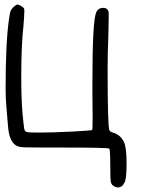

<svg xmlns="http://www.w3.org/2000/svg" viewBox="-20 -654 645 851"><path d="M39.1 -622.1Q52.7 -633.8 55.7 -633.8Q63.5 -633.8 74.7 -627Q85.9 -620.1 86.9 -614.3Q87.9 -613.3 87.9 -603.5Q87.9 -590.8 84 -539.1Q74.2 -455.1 74.2 -311.5Q74.2 -214.8 80.1 -147.5Q85 -95.7 87.4 -83.5Q89.8 -71.3 97.7 -69.3Q102.5 -66.4 150.4 -66.4Q213.9 -66.4 299.8 -70.8Q385.7 -75.2 388.7 -78.1Q390.6 -83 390.6 -141.6Q390.6 -153.3 390.1 -184.6Q389.6 -215.8 389.6 -233.4V-289.1Q389.6 -560.5 406.2 -598.6Q415 -619.1 437.5 -619.1Q456.1 -619.1 460.9 -603.5Q461.9 -601.6 461.9 -579.1Q461.9 -558.6 460 -486.3Q457 -422.9 457 -344.7Q457 -95.7 464.8 -77.1Q466.8 -71.3 479.5 -66.4Q514.6 -57.6 530.3 -22.5Q541 2 541 70.3Q541 138.7 532.2 154.3Q521.5 176.8 502.9 176.8Q492.2 176.8 480.5 168Q472.7 162.1 470.7 149.4Q468.8 136.7 468.8 84Q468.8 9.8 464.4 4.9Q460 0 261.7 0Q113.3 0 86.9 -1Q60.5 -2 48.8 -10.7Q20.5 -30.3 15.6 -93.8Q13.7 -122.1 7.8 -187.5Q4.9 -217.8 4.9 -261.7Q4.9 -464.8 19.5 -566.4Q23.4 -596.7 27.3 -606Q31.2 -615.2 39.1 -622.1Z"/></svg>

Font: Schoolbell
Style: Regular
Weight: 400
Designer: Font Diner, Inc
Foundry: Font Diner, Inc
Version: Version 1.001